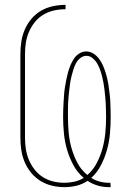

<svg xmlns="http://www.w3.org/2000/svg" viewBox="-20 -763 540 791"><path d="M428 8Q405 8 382.5 1.5Q360 -5 341 -18Q320 -4 295.5 2Q271 8 245 8Q220 8 194.5 2Q169 -4 147 -17.5Q125 -31 108.5 -51Q92 -71 82 -94.5Q72 -118 68 -143.5Q64 -169 64 -195V-540Q64 -566 68 -592Q72 -618 82.5 -642Q93 -666 110 -686Q127 -706 149.5 -719Q172 -732 198 -737.5Q224 -743 250 -743V-725Q226 -725 203 -720Q180 -715 159.5 -703Q139 -691 124 -672.5Q109 -654 99.5 -632Q90 -610 86.5 -587Q83 -564 83 -540V-195Q83 -172 86.5 -149Q90 -126 99 -104.5Q108 -83 122.5 -64.5Q137 -46 156.5 -33.5Q176 -21 199 -15.5Q222 -10 245 -10Q266 -10 286.5 -14.5Q307 -19 325 -30Q299 -52 282.5 -82.5Q266 -113 256.5 -145.5Q247 -178 243.5 -212Q240 -246 240 -280Q240 -296 240.5 -311.5Q241 -327 242 -342.5Q243 -358 244 -373Q245 -388 247.5 -403.5Q250 -419 253 -434Q256 -449 260 -464Q264 -479 270 -493.5Q276 -508 284.5 -521Q293 -534 306.5 -542.5Q320 -551 335 -551Q351 -551 364.5 -542.5Q378 -534 387.5 -521.5Q397 -509 403.5 -494.5Q410 -480 414.5 -465.5Q419 -451 422.5 -435.5Q426 -420 428 -404.5Q430 -389 432 -373.5Q434 -358 434.5 -342.5Q435 -327 435.5 -311.5Q436 -296 436 -280Q436 -246 433 -212.5Q430 -179 421 -146.5Q412 -114 396.5 -83.5Q381 -53 356 -30Q372 -20 390.5 -15Q409 -10 428 -10Q430 -10 431.5 -10Q433 -10 435 -10L436 8Q434 8 432 8Q430 8 428 8ZM340 -42Q364 -63 379 -92Q394 -121 402.5 -152.5Q411 -184 414 -216Q417 -248 417 -280Q417 -294 416.5 -308.5Q416 -323 415.5 -337Q415 -351 413.5 -365Q412 -379 410.5 -393Q409 -407 406.5 -421Q404 -435 400.5 -449Q397 -463 392 -476.5Q387 -490 380 -502Q373 -514 361.5 -523.5Q350 -533 336 -533Q322 -533 310.5 -523.5Q299 -514 292.5 -501.5Q286 -489 282 -475.5Q278 -462 274.5 -448.5Q271 -435 269 -421Q267 -407 265.5 -393Q264 -379 262.5 -365Q261 -351 260.5 -336.5Q260 -322 260 -308Q260 -294 260 -280Q260 -248 263 -215.5Q266 -183 275 -151.5Q284 -120 299.5 -91Q315 -62 340 -42Z"/></svg>

Font: Iosevka SS04 Thin
Style: Regular
Weight: 100
Monospace: yes
Designer: Belleve Invis
Foundry: Belleve Invis
Version: Version 19.0.0; ttfautohint (v1.8.4)